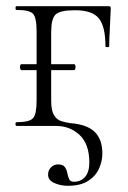

<svg xmlns="http://www.w3.org/2000/svg" viewBox="-20 -406 412 619"><path d="M199 193Q175 193 155 184Q135 175 135 157Q135 143 144.5 133.5Q154 124 167 124Q183 124 189 132.5Q195 141 197 152Q199 163 203 171.5Q207 180 218 180Q241 180 254.5 164Q268 148 268 118Q268 59 237 29.5Q206 0 160 0H33Q30 0 30 -6Q30 -12 33 -12Q75 -12 86.5 -25Q98 -38 98 -81V-305Q98 -349 86.5 -361.5Q75 -374 33 -374Q30 -374 30 -380Q30 -386 33 -386H329Q335 -386 336 -384.5Q337 -383 337 -377Q336 -347 334 -311.5Q332 -276 332 -256Q332 -254 326 -254Q320 -254 320 -256Q320 -321 298.5 -347Q277 -373 222 -373Q173 -373 159 -359Q145 -345 145 -303V-81Q145 -50 154 -35Q163 -20 177.5 -15.5Q192 -11 207 -9Q260 -5 285 19Q310 43 310 89Q310 113 299.5 137Q289 161 264.5 177Q240 193 199 193ZM49 -180Q46 -180 45 -185Q44 -190 45 -194.5Q46 -199 49 -199H219Q222 -199 223 -194.5Q224 -190 223 -185Q222 -180 219 -180Z"/></svg>

Font: Cormorant Light
Style: Regular
Weight: 300
Designer: Christian Thalmann (Catharsis Fonts)
Foundry: Catharsis Fonts
Version: Version 4.000